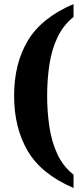

<svg xmlns="http://www.w3.org/2000/svg" viewBox="-20 -793 413 953"><path d="M345 140Q186 72 118 -43Q50 -158 50 -318Q50 -477 118 -591Q186 -705 345 -773V-709Q293 -667 264.5 -606Q236 -545 225 -471Q214 -397 214 -318Q214 -239 225 -164.5Q236 -90 264.5 -28.5Q293 33 345 74Z"/></svg>

Font: Noto Serif Ethiopic Condensed ExtraBold
Style: Regular
Weight: 800
Width: 3
Designer: Monotype Design Team
Foundry: Monotype Imaging Inc.
Version: Version 2.102; ttfautohint (v1.8.4.7-5d5b)